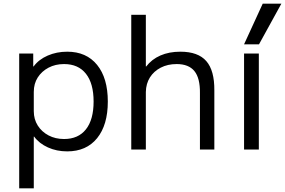

<svg xmlns="http://www.w3.org/2000/svg" viewBox="-20 -810 1544 1040"><path d="M344 -530Q448 -530 506 -458.5Q564 -387 564 -260Q564 -133 506 -61.5Q448 10 344 10Q287 10 239.5 -11.5Q192 -33 165 -70H163V210H84V-520H160V-450H162Q190 -488 238.5 -509Q287 -530 344 -530ZM327 -463Q280 -463 243 -443.5Q206 -424 184.5 -390.5Q163 -357 163 -312V-208Q163 -164 184.5 -130Q206 -96 243 -76.5Q280 -57 327 -57Q404 -57 445.5 -109.5Q487 -162 487 -260Q487 -358 445.5 -410.5Q404 -463 327 -463Z M691 0V-730H770V-450H772Q802 -489 849 -509.5Q896 -530 957 -530Q1053 -530 1097.5 -479Q1142 -428 1141 -320V0H1063V-306Q1064 -387 1033 -425Q1002 -463 937 -463Q888 -463 850.5 -443.5Q813 -424 792 -390.5Q771 -357 770 -312V0Z M1302 0V-520H1382V0ZM1383 -570H1302L1403 -790H1504Z"/></svg>

Font: M PLUS 1 Thin
Style: Regular
Weight: 400
Version: Version 1.001